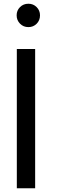

<svg xmlns="http://www.w3.org/2000/svg" viewBox="-20 -1007 304 1027"><path d="M70 -745H168V0H70ZM69 -925Q69 -951 87 -969Q105 -987 132 -987Q158 -987 176 -969Q194 -951 194 -925Q194 -898 176 -880Q158 -862 132 -862Q105 -862 87 -880.5Q69 -899 69 -925Z"/></svg>

Font: BLUETTI 2.0 Normal
Style: Normal
Weight: 400
Designer: Stijn de Vries
Foundry: tokotype
Version: Version 2.005;October 31, 2023;FontCreator 14.0.0.2814 64-bi